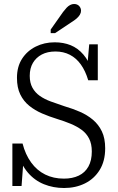

<svg xmlns="http://www.w3.org/2000/svg" viewBox="-20 -932 591 962"><path d="M300 -37Q343 -37 374.5 -52Q406 -67 423 -97.5Q440 -128 440 -173Q440 -211 426.5 -237.5Q413 -264 389 -281.5Q365 -299 333.5 -312Q302 -325 266 -336Q227 -348 191 -363.5Q155 -379 126.5 -402Q98 -425 81.5 -459Q65 -493 65 -542Q65 -598 90.5 -637.5Q116 -677 159 -698.5Q202 -720 254 -720Q298 -720 334 -705.5Q370 -691 398 -658.5Q426 -626 444 -571L415 -573L427 -710H470V-530H422Q408 -577 385 -609Q362 -641 330 -657.5Q298 -674 258 -674Q218 -674 189.5 -659Q161 -644 145 -617Q129 -590 129 -552Q129 -517 142.5 -492.5Q156 -468 179.5 -451.5Q203 -435 234.5 -423.5Q266 -412 302 -400Q343 -388 380 -372Q417 -356 445.5 -332Q474 -308 490.5 -273.5Q507 -239 507 -189Q507 -125 479.5 -80.5Q452 -36 405.5 -13Q359 10 301 10Q247 10 200 -9Q153 -28 119 -68Q85 -108 67 -172L100 -160L88 0H42V-213H93Q107 -158 136 -118Q165 -78 206.5 -57.5Q248 -37 300 -37ZM296 -872 234 -784V-766H256L337 -820Q353 -830 363.5 -839Q374 -848 380 -858Q386 -868 386 -878Q386 -892 376.5 -902Q367 -912 351 -912Q341 -912 331.5 -907Q322 -902 314 -893.5Q306 -885 296 -872Z"/></svg>

Font: Roboto Serif 28pt Condensed Light
Style: Regular
Weight: 300
Width: 3
Designer: Greg Gazdowicz
Foundry: Commercial Type
Version: Version 1.008